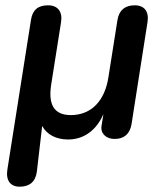

<svg xmlns="http://www.w3.org/2000/svg" viewBox="-20 -516 615 724"><path d="M54 188C92 188 114 169 119 131L139 -41C157 -8 192 10 237 10C296 10 344 -25 370 -86L363 -42C358 -14 379 8 412 8C449 8 470 -12 476 -48L536 -431C543 -472 525 -496 488 -496C452 -496 429 -478 423 -441L389 -226C376 -138 326 -82 247 -82C185 -82 161 -120 173 -197L210 -431C217 -472 198 -496 161 -496C124 -496 103 -479 97 -442L8 122C1 164 19 188 54 188Z"/></svg>

Font: SN Pro Semibold
Style: Italic
Weight: 600
Italic angle: -9°
Designer: Tobias Whetton
Foundry: Supernotes
Version: Version 1.001;Glyphs 3.2 (3249)